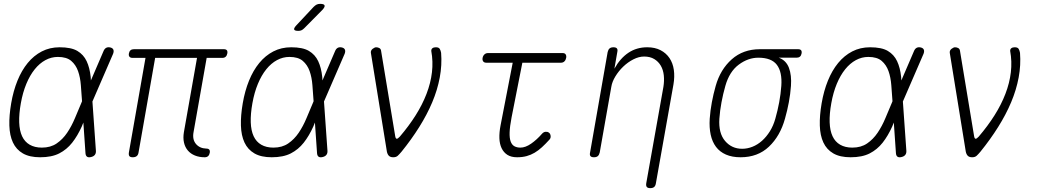

<svg xmlns="http://www.w3.org/2000/svg" viewBox="-20 -805 5440 995"><path d="M477 -24Q478 -11 471.5 -2.5Q465 6 451 9Q438 12 431 7Q424 2 423 -11L412 -170L404 -150Q382 -101 354 -65.5Q326 -30 287 -10Q248 10 188 10Q133 10 98.5 -10Q64 -30 47 -66.5Q30 -103 28.5 -154.5Q27 -206 38 -270Q49 -334 70.5 -387Q92 -440 123.5 -478.5Q155 -517 196.5 -538.5Q238 -560 289 -560Q349 -560 381 -541Q413 -522 429 -488Q445 -454 450 -406Q450 -397 451 -388L516 -539Q521 -552 530 -557Q539 -562 552 -559Q564 -556 567.5 -547.5Q571 -539 566 -526L459 -279ZM405 -280V-282Q402 -323 399 -363.5Q396 -404 384.5 -436.5Q373 -469 349 -489.5Q325 -510 280 -510Q246 -510 215.5 -493.5Q185 -477 160 -446Q135 -415 116.5 -370.5Q98 -326 88 -270Q78 -214 79.5 -171Q81 -128 94.5 -99Q108 -70 134 -55Q160 -40 197 -40Q242 -40 273.5 -61.5Q305 -83 328 -117Q351 -151 368.5 -193Q386 -235 403 -275Z M1041 10Q1013 10 990.5 1Q968 -8 953.5 -25Q939 -42 933.5 -66Q928 -90 933 -120L1001 -505H784L698 -15Q696 -2 688.5 4Q681 10 668 10Q655 10 650.5 4Q646 -2 648 -15L734 -505H667Q656 -505 651 -511Q646 -517 648 -528Q650 -539 656.5 -544.5Q663 -550 674 -550H1140Q1151 -550 1155.5 -544.5Q1160 -539 1158 -528Q1156 -517 1149.5 -511Q1143 -505 1132 -505H1051L983 -120Q976 -82 995.5 -59Q1015 -36 1049 -35Q1060 -35 1064.5 -29.5Q1069 -24 1067 -13Q1065 -2 1058.5 4Q1052 10 1041 10Z M1557 -659Q1549 -651 1542 -648Q1535 -645 1526 -645Q1507 -645 1504.5 -652Q1502 -659 1516 -674L1605 -769Q1613 -777 1620.5 -781Q1628 -785 1639 -785Q1659 -785 1662 -777Q1665 -769 1650 -753ZM1677 -24Q1678 -11 1671.5 -2.5Q1665 6 1651 9Q1638 12 1631 7Q1624 2 1623 -11L1612 -170L1604 -150Q1582 -101 1554 -65.5Q1526 -30 1487 -10Q1448 10 1388 10Q1333 10 1298.5 -10Q1264 -30 1247 -66.5Q1230 -103 1228.5 -154.5Q1227 -206 1238 -270Q1249 -334 1270.5 -387Q1292 -440 1323.5 -478.5Q1355 -517 1396.5 -538.5Q1438 -560 1489 -560Q1549 -560 1581 -541Q1613 -522 1629 -488Q1645 -454 1650 -406Q1650 -397 1651 -388L1716 -539Q1721 -552 1730 -557Q1739 -562 1752 -559Q1764 -556 1767.5 -547.5Q1771 -539 1766 -526L1659 -279ZM1605 -280V-282Q1602 -323 1599 -363.5Q1596 -404 1584.5 -436.5Q1573 -469 1549 -489.5Q1525 -510 1480 -510Q1446 -510 1415.5 -493.5Q1385 -477 1360 -446Q1335 -415 1316.5 -370.5Q1298 -326 1288 -270Q1278 -214 1279.5 -171Q1281 -128 1294.5 -99Q1308 -70 1334 -55Q1360 -40 1397 -40Q1442 -40 1473.5 -61.5Q1505 -83 1528 -117Q1551 -151 1568.5 -193Q1586 -235 1603 -275Z M1985 -19 1902 -531Q1901 -537 1903.5 -542.5Q1906 -548 1910.5 -551.5Q1915 -555 1920 -557.5Q1925 -560 1929 -560Q1939 -560 1946.5 -555.5Q1954 -551 1955 -541L2028 -100Q2030 -87 2035.5 -86Q2041 -85 2052 -97Q2099 -152 2134 -207.5Q2169 -263 2190.5 -319Q2212 -375 2218.5 -430.5Q2225 -486 2215 -541Q2215 -546 2216.5 -549.5Q2218 -553 2221.5 -555.5Q2225 -558 2229.5 -559Q2234 -560 2239 -560Q2254 -560 2259 -551.5Q2264 -543 2266 -531Q2271 -468 2259 -403.5Q2247 -339 2220 -275Q2193 -211 2152.5 -146.5Q2112 -82 2061 -19Q2050 -6 2041.5 2Q2033 10 2018 10Q2003 10 1995.5 2.5Q1988 -5 1985 -19Z M2896 -530Q2907 -530 2911.5 -523Q2916 -516 2914 -505Q2912 -494 2905 -487Q2898 -480 2887 -480H2687L2631 -196Q2622 -149 2621 -119Q2620 -89 2626.5 -71.5Q2633 -54 2646 -47Q2659 -40 2677 -40Q2703 -40 2732.5 -60.5Q2762 -81 2789 -112Q2797 -121 2807 -122Q2817 -123 2824 -118Q2832 -113 2833.5 -101Q2835 -89 2827 -81Q2807 -59 2788.5 -42Q2770 -25 2750.5 -13.5Q2731 -2 2709 4Q2687 10 2660 10Q2629 10 2609.5 -2.5Q2590 -15 2579.5 -37Q2569 -59 2568 -89Q2567 -119 2574 -155L2637 -480H2500Q2489 -480 2484 -487Q2479 -494 2481 -505Q2483 -516 2490.5 -523Q2498 -530 2509 -530Z M3148 -355 3088 -15Q3085 -2 3078 4Q3071 10 3058 10Q3045 10 3040 4Q3035 -2 3038 -15L3129 -535Q3132 -548 3139 -554Q3146 -560 3159 -560Q3172 -560 3177 -554Q3182 -548 3179 -535L3164 -449Q3194 -503 3236.5 -531.5Q3279 -560 3334 -560Q3374 -560 3403 -545Q3432 -530 3449.5 -504Q3467 -478 3472 -443Q3477 -408 3470 -367L3379 145Q3377 158 3370 164Q3363 170 3350 170Q3337 170 3332 164Q3327 158 3329 145L3418 -355Q3423 -386 3420 -414.5Q3417 -443 3404.5 -464.5Q3392 -486 3370.5 -499Q3349 -512 3318 -512Q3291 -512 3262.5 -497.5Q3234 -483 3210 -460Q3186 -437 3169 -409Q3152 -381 3148 -355Z M4108 -506H4016Q4054 -492 4068.5 -453.5Q4083 -415 4079 -360Q4076 -318 4068 -275Q4060 -232 4048 -190Q4023 -100 3965 -45Q3907 10 3818 10Q3774 10 3742 -4Q3710 -18 3690.5 -44Q3671 -70 3663 -107Q3655 -144 3658 -190Q3661 -232 3669 -275Q3677 -318 3689 -360Q3713 -445 3772 -497.5Q3831 -550 3918 -550H4116Q4127 -550 4131.5 -544.5Q4136 -539 4134 -528Q4132 -517 4125.5 -511.5Q4119 -506 4108 -506ZM3826 -34Q3853 -34 3879.5 -44.5Q3906 -55 3929 -75.5Q3952 -96 3970 -125Q3988 -154 3998 -190Q4010 -232 4018 -275Q4026 -318 4029 -360Q4034 -432 4006 -469Q3978 -506 3910 -506Q3857 -506 3808.5 -470Q3760 -434 3739 -360Q3727 -318 3719 -275Q3711 -232 3708 -190Q3703 -115 3737.5 -74.5Q3772 -34 3826 -34Z M4677 -24Q4678 -11 4671.5 -2.5Q4665 6 4651 9Q4638 12 4631 7Q4624 2 4623 -11L4612 -170L4604 -150Q4582 -101 4554 -65.5Q4526 -30 4487 -10Q4448 10 4388 10Q4333 10 4298.5 -10Q4264 -30 4247 -66.5Q4230 -103 4228.5 -154.5Q4227 -206 4238 -270Q4249 -334 4270.5 -387Q4292 -440 4323.5 -478.5Q4355 -517 4396.5 -538.5Q4438 -560 4489 -560Q4549 -560 4581 -541Q4613 -522 4629 -488Q4645 -454 4650 -406Q4650 -397 4651 -388L4716 -539Q4721 -552 4730 -557Q4739 -562 4752 -559Q4764 -556 4767.5 -547.5Q4771 -539 4766 -526L4659 -279ZM4605 -280V-282Q4602 -323 4599 -363.5Q4596 -404 4584.5 -436.5Q4573 -469 4549 -489.5Q4525 -510 4480 -510Q4446 -510 4415.5 -493.5Q4385 -477 4360 -446Q4335 -415 4316.5 -370.5Q4298 -326 4288 -270Q4278 -214 4279.5 -171Q4281 -128 4294.5 -99Q4308 -70 4334 -55Q4360 -40 4397 -40Q4442 -40 4473.5 -61.5Q4505 -83 4528 -117Q4551 -151 4568.5 -193Q4586 -235 4603 -275Z M4985 -19 4902 -531Q4901 -537 4903.5 -542.5Q4906 -548 4910.5 -551.5Q4915 -555 4920 -557.5Q4925 -560 4929 -560Q4939 -560 4946.5 -555.5Q4954 -551 4955 -541L5028 -100Q5030 -87 5035.5 -86Q5041 -85 5052 -97Q5099 -152 5134 -207.5Q5169 -263 5190.5 -319Q5212 -375 5218.5 -430.5Q5225 -486 5215 -541Q5215 -546 5216.5 -549.5Q5218 -553 5221.5 -555.5Q5225 -558 5229.5 -559Q5234 -560 5239 -560Q5254 -560 5259 -551.5Q5264 -543 5266 -531Q5271 -468 5259 -403.5Q5247 -339 5220 -275Q5193 -211 5152.5 -146.5Q5112 -82 5061 -19Q5050 -6 5041.5 2Q5033 10 5018 10Q5003 10 4995.5 2.5Q4988 -5 4985 -19Z"/></svg>

Font: Maple Mono Thin
Style: Italic
Weight: 250
Italic angle: -10°
Monospace: yes
Designer: subframe7536
Version: Version 7.000